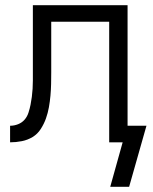

<svg xmlns="http://www.w3.org/2000/svg" viewBox="-20 -550 590 742"><path d="M479 172H406L454 0H402V-466H178V-270Q178 -248 177.5 -225.5Q177 -203 175 -180.5Q173 -158 169 -135.5Q165 -113 157.5 -92Q150 -71 137.5 -51.5Q125 -32 106 -20.5Q87 -9 64.5 -4.5Q42 0 19 0V-64Q35 -64 50 -70Q65 -76 75 -87.5Q85 -99 90 -114.5Q95 -130 98 -145Q101 -160 103 -175.5Q105 -191 106 -207Q107 -223 107 -238.5Q107 -254 107 -270V-530H473V-64H546Z"/></svg>

Font: Lode
Style: Regular
Weight: 400
Monospace: yes
Designer: Belleve Invis
Foundry: Belleve Invis
Version: Version 29.2.0; ttfautohint (v1.8.3)